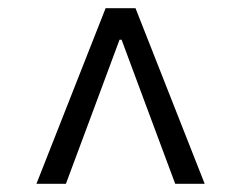

<svg xmlns="http://www.w3.org/2000/svg" viewBox="-20 -767 589 469"><path d="M69 -318H141L217 -522L272 -670H277L332 -522L408 -318H480L311 -747H238Z"/></svg>

Font: Noto Sans KR DemiLight
Style: Regular
Weight: 350
Designer: Ryoko NISHIZUKA 西塚涼子 (kana, bopomofo & ideographs); Paul D. Hunt (Latin, Greek & Cyrillic); Sandoll Communications 산돌커뮤니
Foundry: Adobe
Version: Version 2.004;hotconv 1.0.118;makeotfexe 2.5.65603